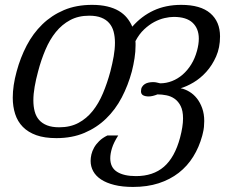

<svg xmlns="http://www.w3.org/2000/svg" viewBox="-20 -549 967 778"><path d="M799.3 1.5Q786.6 47.9 762.9 85.9Q739.3 124 704.1 151.4Q668.9 178.7 622.8 193.6Q576.7 208.5 519 208.5Q475.6 208.5 443.4 200.4Q411.1 192.4 389.6 178.2Q368.2 164.1 357.7 144.8Q347.2 125.5 347.2 103Q347.2 90.8 350.3 76.9Q353.5 63 361.3 49.1Q369.1 35.2 382.1 22.5Q395 9.8 415 0H459Q440.9 28.3 433.8 51.3Q426.8 74.2 426.8 92.3Q426.8 129.9 454.3 147.2Q481.9 164.6 530.8 164.6Q600.6 164.6 644.3 126.7Q688 88.9 709.5 9.3Q721.7 -36.6 721.7 -68.8Q721.7 -100.1 712.2 -119.1Q702.6 -138.2 687.7 -148.7Q672.9 -159.2 654.5 -162.8Q636.2 -166.5 618.2 -166.5Q608.4 -162.6 599.4 -160.4Q590.3 -158.2 582.5 -158.2Q568.8 -158.2 560.1 -162.8Q551.3 -167.5 551.3 -179.2Q551.3 -189.9 555.7 -197Q560.1 -204.1 567.1 -208.5Q574.2 -212.9 583 -214.6Q591.8 -216.3 600.6 -216.3Q608.4 -216.3 615.5 -214.6Q622.6 -212.9 628.9 -211.4Q653.8 -211.4 677 -220.5Q700.2 -229.5 720 -246.6Q739.7 -263.7 754.9 -288.1Q770 -312.5 778.3 -343.3Q785.6 -370.1 785.6 -392.6Q785.6 -433.1 760.5 -456.8Q735.4 -480.5 684.1 -480.5Q667.5 -480.5 647 -475.8Q626.5 -471.2 605.2 -460Q584 -448.7 564 -429.9Q543.9 -411.1 528.8 -382.3Q529.3 -377.9 529.3 -373.5Q529.3 -369.1 529.3 -364.7Q529.3 -339.4 525.1 -312.7Q521 -286.1 514.2 -259.3Q499 -203.1 473.4 -154.1Q447.8 -105 409.9 -68.4Q372.1 -31.7 322 -10.5Q272 10.7 208.5 10.7Q160.6 10.7 127.2 -1.2Q93.8 -13.2 72.5 -34.9Q51.3 -56.6 41.5 -86.9Q31.7 -117.2 31.7 -153.3Q31.7 -202.1 47.4 -259.3Q62.5 -315.4 88.1 -364.5Q113.8 -413.6 151.4 -450.2Q189 -486.8 239 -508.1Q289.1 -529.3 353 -529.3Q387.7 -529.3 414.6 -522.9Q441.4 -516.6 461.2 -504.9Q481 -493.2 494.4 -476.8Q507.8 -460.4 516.1 -440.9Q553.7 -483.9 602.8 -506.6Q651.9 -529.3 714.4 -529.3Q792.5 -529.3 832 -495.4Q871.6 -461.4 871.6 -401.4Q871.6 -356 855.7 -320.1Q839.8 -284.2 815.9 -257.8Q792 -231.4 763.9 -214.8Q735.8 -198.2 711.9 -191.4Q729.5 -188 746.8 -177.7Q764.2 -167.5 777.6 -150.6Q791 -133.8 799.3 -110.6Q807.6 -87.4 807.6 -58.6Q807.6 -46.9 806.4 -34.4Q805.2 -22 801.8 -8.8ZM134.3 -259.3Q125.5 -227.1 120.4 -197.5Q115.2 -168 115.2 -142.1Q115.2 -117.7 120.6 -97.4Q126 -77.1 138.4 -63Q150.9 -48.8 170.9 -41Q190.9 -33.2 220.2 -33.2Q264.6 -33.2 297.9 -51Q331.1 -68.8 355.5 -99.4Q379.9 -129.9 397.2 -171.1Q414.6 -212.4 427.2 -259.3Q435.5 -291.5 440.7 -320.8Q445.8 -350.1 445.8 -376Q445.8 -400.4 440.4 -420.7Q435.1 -440.9 422.6 -455.3Q410.2 -469.7 390.4 -477.5Q370.6 -485.4 341.3 -485.4Q297.4 -485.4 264.2 -467.5Q231 -449.7 206.3 -419.2Q181.6 -388.7 164.1 -347.4Q146.5 -306.2 134.3 -259.3Z"/></svg>

Font: Arian AMU Serif
Style: Italic
Weight: 400
Italic angle: -15°
Designer: Ruben Hakobyan (Tarumian)
Foundry: Ruben Hakobyan (Tarumian)
Version: Version 1.002